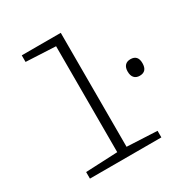

<svg xmlns="http://www.w3.org/2000/svg" viewBox="-174 -898 995 1036"><g transform="rotate(-30 323.5 -380.0)"><path d="M555 -398Q555 -423 567 -436Q579 -449 601 -449Q647 -449 647 -398Q647 -346 601 -346Q579 -346 567 -359.5Q555 -373 555 -398ZM90 -41 289 -50V-710L104 -719V-760H347V-50L535 -41V0H90Z"/></g></svg>

Font: Noto Sans Mono UI Light
Style: Regular
Weight: 300
Monospace: yes
Designer: Monotype Design team
Foundry: Monotype Imaging Inc.
Version: Version 1.000